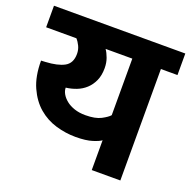

<svg xmlns="http://www.w3.org/2000/svg" viewBox="-126 -757 867 871"><g transform="rotate(20 307.0 -321.0)"><path d="M544 -538V0H406V-144Q397 -136 366 -126Q335 -116 285 -116Q237 -116 189.5 -130Q142 -144 104.5 -176Q67 -208 43.5 -260Q20 -312 20 -388L40 -389Q99 -392 131 -409.5Q163 -427 163 -472Q163 -492 155 -509Q147 -526 136 -538H-10V-642H624V-538ZM406 -265V-538H277Q287 -524 295 -502Q303 -480 303 -454Q303 -419 291.5 -393.5Q280 -368 261 -350.5Q242 -333 217.5 -323.5Q193 -314 167 -311Q167 -296 175.5 -281Q184 -266 200 -253Q216 -240 239.5 -232Q263 -224 293 -224Q341 -224 368.5 -238.5Q396 -253 406 -265Z"/></g></svg>

Font: Ek Mukta ExtraBold
Style: Regular
Weight: 800
Designer: Girish Dalvi and Yashodeep Gholap
Foundry: Ek Type
Version: Version 2.538;PS 1.002;hotconv 16.6.51;makeotf.lib2.5.65220;